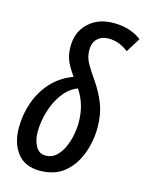

<svg xmlns="http://www.w3.org/2000/svg" viewBox="-117 -835 701 917"><g transform="rotate(15 234.0 -376.5)"><path d="M170 10Q96 10 58.5 -38.5Q21 -87 21 -163Q21 -230 43 -291Q65 -352 107.5 -397.5Q150 -443 211 -465Q185 -501 172 -530.5Q159 -560 159 -602Q159 -674 206.5 -718.5Q254 -763 330 -763Q377 -763 412.5 -750Q448 -737 468 -720L424 -649Q378 -685 327 -685Q291 -685 270.5 -664.5Q250 -644 250 -608Q250 -573 267.5 -542.5Q285 -512 309 -478Q343 -430 363.5 -378Q384 -326 384 -262Q384 -192 360.5 -129.5Q337 -67 290 -28.5Q243 10 170 10ZM178 -67Q209 -67 230.5 -87Q252 -107 265.5 -137.5Q279 -168 285 -200.5Q291 -233 291 -257Q291 -306 279 -345.5Q267 -385 245 -417Q204 -401 174.5 -362Q145 -323 129 -271Q113 -219 113 -166Q113 -126 129.5 -96.5Q146 -67 178 -67Z"/></g></svg>

Font: Noto Sans ExtraCondensed Medium
Style: Italic
Weight: 500
Width: 2
Italic angle: -12°
Designer: Monotype Design Team
Foundry: Monotype Imaging Inc.
Version: Version 2.013; ttfautohint (v1.8.4.7-5d5b)